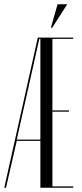

<svg xmlns="http://www.w3.org/2000/svg" viewBox="-32 -874 381 894"><path d="M309 -699V-693H212V-360H289V-354H212V-6H309V0H156V-218H46L-4 0H-12L144 -699ZM46 -224H156V-693H151ZM205 -745 236 -854H281L211 -745Z"/></svg>

Font: Moniqa Cond Display
Style: Regular
Weight: 400
Width: 3
Designer: Rajesh Rajput
Foundry: Rajesh Rajput
Version: Version 1.000